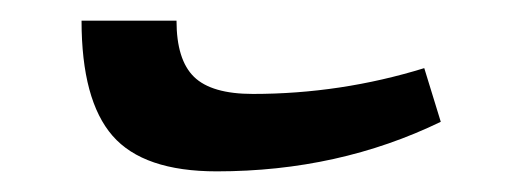

<svg xmlns="http://www.w3.org/2000/svg" viewBox="-20 -361 501 186"><path d="M59 -341H151Q151 -303 168 -286.5Q185 -270 225 -270Q310 -270 391 -295L407 -243Q308 -195 190 -195Q119 -195 89 -229.5Q59 -264 59 -341Z"/></svg>

Font: Noto Serif Armenian Medium
Style: Regular
Weight: 500
Designer: Monotype Design team
Foundry: Monotype Imaging Inc.
Version: Version 1.000